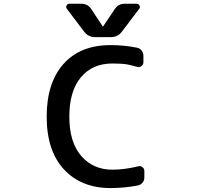

<svg xmlns="http://www.w3.org/2000/svg" viewBox="-20 -1001 1040 1010"><path d="M706.1 -126Q718.8 -129.9 729 -122.1Q739.3 -114.3 739.3 -101.6V-66.4Q739.3 -51.8 729.5 -40Q719.7 -28.3 705.1 -25.4Q633.8 -11.7 561.5 -11.7Q408.2 -11.7 316.9 -109.4Q225.6 -207 225.6 -387.7Q225.6 -565.4 314 -664.6Q402.3 -763.7 561.5 -763.7Q633.8 -763.7 701.2 -750Q715.8 -747.1 725.1 -734.9Q734.4 -722.7 734.4 -707V-673.8Q734.4 -661.1 724.1 -653.3Q713.9 -645.5 701.2 -649.4Q668.9 -658.2 649.4 -662.1Q620.1 -667 571.3 -667Q465.8 -667 405.3 -594.2Q344.7 -521.5 344.7 -387.2Q344.7 -252.9 407.2 -180.7Q469.7 -108.4 571.3 -108.4Q634.8 -108.4 706.1 -126ZM519.5 -863.3Q519.5 -861.3 521.5 -861.3Q523.4 -861.3 523.4 -863.3L583 -952.1Q601.6 -981.4 635.7 -981.4H698.2Q709 -981.4 713.9 -971.7Q715.8 -967.8 715.8 -963.9Q715.8 -959 711.9 -954.1L620.1 -833Q598.6 -805.7 563.5 -805.7H479.5Q445.3 -805.7 423.8 -833L332 -954.1Q328.1 -959 328.1 -963.9Q328.1 -967.8 330.1 -971.7Q335 -981.4 344.7 -981.4H407.2Q442.4 -981.4 460.9 -952.1Z"/></svg>

Font: Gen Jyuu Gothic L Monospace Medium
Style: Regular
Weight: 500
Designer: [Source Han Sans]
Ryoko NISHIZUKA  (kana & ideographs); Paul D. Hunt (Latin, Greek & Cyrillic); Wenlong ZHANG  (bopomofo
Version: Version 1.002.20150607